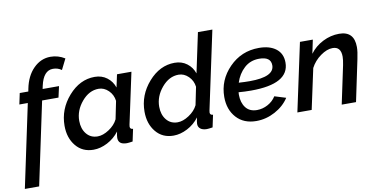

<svg xmlns="http://www.w3.org/2000/svg" viewBox="-103 -991 2878 1454"><g transform="rotate(-10 1335.5 -264.0)"><path d="M117 -425H52L70 -510H136L140 -531Q159 -627 215.5 -683.5Q272 -740 346 -740Q405 -740 456 -708L415 -626Q387 -647 349 -647Q276 -647 251 -534L246 -510H372L353 -425H227L92 212H-18Z M361 -206Q361 -334 448 -433Q535 -532 649 -532Q704 -532 743.5 -502Q783 -472 799 -424L820 -522H931L847 -130Q845 -118 845 -115Q845 -95 868 -94L848 0Q816 5 803 5Q738 5 738 -47Q738 -63 745 -95Q708 -46 654 -18Q600 10 547 10Q462 10 411.5 -51.5Q361 -113 361 -206ZM750 -188 778 -325Q772 -373 738.5 -405.5Q705 -438 663 -438Q590 -438 533.5 -371Q477 -304 477 -224Q477 -163 509 -123.5Q541 -84 595 -84Q636 -84 682.5 -114.5Q729 -145 750 -188Z M976 -206Q976 -334 1063 -433Q1150 -532 1264 -532Q1319 -532 1358.5 -502Q1398 -472 1414 -424L1479 -730H1590L1462 -130Q1460 -118 1460 -115Q1460 -95 1483 -94L1463 0Q1431 5 1418 5Q1387 5 1369.5 -8.5Q1352 -22 1352 -46Q1352 -62 1360 -95Q1323 -46 1269 -18Q1215 10 1162 10Q1077 10 1026.5 -51.5Q976 -113 976 -206ZM1365 -188 1393 -325Q1387 -373 1353.5 -405.5Q1320 -438 1278 -438Q1205 -438 1148.5 -371Q1092 -304 1092 -224Q1092 -163 1124 -123.5Q1156 -84 1210 -84Q1251 -84 1297.5 -114.5Q1344 -145 1365 -188Z M1799 -224Q1750 -224 1703 -228Q1702 -221 1702 -209Q1702 -148 1731.5 -109.5Q1761 -71 1818 -71Q1861 -71 1901 -92.5Q1941 -114 1964 -151L2051 -124Q2012 -64 1943 -27Q1874 10 1799 10Q1702 10 1646 -52Q1590 -114 1590 -211Q1590 -341 1683.5 -436.5Q1777 -532 1912 -532Q1995 -532 2043.5 -494.5Q2092 -457 2092 -388Q2092 -224 1799 -224ZM1900 -451Q1832 -451 1785 -408Q1738 -365 1717 -299Q1762 -296 1801 -296Q1990 -296 1990 -385Q1990 -451 1900 -451Z M2227 -523H2326L2304 -418Q2343 -471 2403.5 -501.5Q2464 -532 2529 -532Q2645 -532 2645 -410Q2645 -374 2633 -319L2566 0H2456L2518 -293Q2526 -333 2526 -357Q2526 -434 2462 -434Q2418 -434 2368.5 -398.5Q2319 -363 2292 -311L2225 0H2115Z"/></g></svg>

Font: Raleway-v4020 SemiBold
Style: Italic
Weight: 600
Italic angle: -12°
Designer: Matt McInerney, Pablo Impallari, Rodrigo Fuenzalida
Foundry: Matt McInerney, Pablo Impallari, Rodrigo Fuenzalida
Version: Version 4.020;PS 004.020;hotconv 1.0.88;makeotf.lib2.5.64775